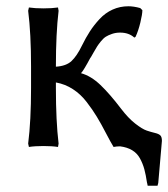

<svg xmlns="http://www.w3.org/2000/svg" viewBox="-20 -464 542 619"><path d="M80.1 -180.2V-250Q80.1 -355.5 70.8 -429.2L73.2 -439.9Q91.8 -437 120.1 -437Q148.4 -437 167 -439.9L168.9 -429.2Q160.2 -356 160.2 -250V-249Q193.4 -251 210.7 -267.3Q228 -283.7 244.1 -316.9Q256.8 -342.8 269.8 -362.8Q282.7 -382.8 301 -402.6Q319.3 -422.4 343 -433.1Q366.7 -443.8 394 -443.8Q411.1 -443.8 432.1 -438L439 -431.2Q439 -418.5 432.6 -391.8Q426.3 -365.2 417 -345.2L413.1 -342.8Q395.5 -358.9 367.2 -358.9Q353 -358.9 341.1 -354.7Q329.1 -350.6 321.3 -345.7Q313.5 -340.8 305.2 -330.6Q296.9 -320.3 293 -314Q289.1 -307.6 281.7 -294.9Q274.4 -282.2 272 -277.8V-278.8Q250 -237.3 241.2 -228Q273.4 -219.2 304 -189.9Q334.5 -160.6 370.1 -113.8Q393.1 -83.5 415.8 -65.7Q438.5 -47.9 453.1 -43Q467.8 -38.1 479.5 -35.4Q491.2 -32.7 496.6 -27.8Q502 -22.9 502 -9.8L490.2 126L487.8 134.8H456.1L454.1 125V126Q450.2 99.6 445.3 81.5Q440.4 63.5 431.2 46.6Q421.9 29.8 406 20.3Q390.1 10.7 367.2 7.8Q356 7.8 346.2 9.8Q337.4 -4.4 321.5 -34.9Q305.7 -65.4 292.2 -87.6Q278.8 -109.9 259.5 -135Q240.2 -160.2 215.1 -176.5Q189.9 -192.9 160.2 -198.2V-180.2Q160.2 -74.2 168.9 -1L167 9.8Q148.4 6.8 120.1 6.8Q91.8 6.8 73.2 9.8L70.8 -1Q80.1 -74.7 80.1 -180.2Z"/></svg>

Font: Linear Smooth Low Contrast
Style: Regular
Weight: 500
Designer: Philipp H. Poll, Flanker
Foundry: Philipp H. Poll, reworked by Flanker
Version: Version 1.010 | FøM Fix